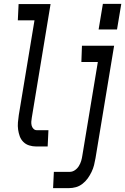

<svg xmlns="http://www.w3.org/2000/svg" viewBox="-20 -756 646 991"><path d="M489 -604 511 -736H606L584 -604ZM166 0Q148 0 130.5 -5.5Q113 -11 100.5 -23.5Q88 -36 82 -52.5Q76 -69 73.5 -87Q71 -105 72.5 -124Q74 -143 77 -162L158 -651H72L76 -735H241L144 -148Q142 -138 141.5 -127.5Q141 -117 143.5 -107.5Q146 -98 153 -91Q160 -84 170 -84H230L226 0ZM254 215 258 131H340Q354 131 366.5 122.5Q379 114 387 101Q395 88 399 74.5Q403 61 405 47L485 -436H400L403 -520H569L473 60Q470 78 465.5 96Q461 114 452.5 131.5Q444 149 433 164.5Q422 180 406 192.5Q390 205 372 210Q354 215 336 215Z"/></svg>

Font: Iosevka SS04 Md Ex Obl
Style: Regular
Weight: 500
Width: 7
Italic angle: -9°
Monospace: yes
Designer: Belleve Invis
Foundry: Belleve Invis
Version: Version 19.0.0; ttfautohint (v1.8.4)